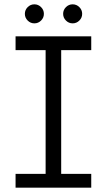

<svg xmlns="http://www.w3.org/2000/svg" viewBox="-20 -868 494 888"><path d="M52 0V-64H191V-636H52V-700H402V-636H263V-64H402V0ZM316 -760Q298 -760 285 -773Q272 -786 272 -804Q272 -822 285 -835Q298 -848 316 -848Q334 -848 347 -835Q360 -822 360 -804Q360 -786 347 -773Q334 -760 316 -760ZM139 -760Q121 -760 108 -773Q95 -786 95 -804Q95 -822 108 -835Q121 -848 139 -848Q157 -848 170 -835Q183 -822 183 -804Q183 -786 170 -773Q157 -760 139 -760Z"/></svg>

Font: MuseoModerno Thin Light
Style: Regular
Weight: 300
Version: Version 1.003